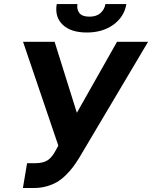

<svg xmlns="http://www.w3.org/2000/svg" viewBox="-20 -938 767 968"><path d="M95.5 9.9 116.5 -115.1H155.9Q197.8 -115.1 220.5 -130.3Q243.3 -145.6 261 -180L274.1 -203.8L96.2 -727.3H255.3L367.5 -369.3L570 -727.3H726.6L379.6 -142.8Q362.6 -115.4 347.7 -95.5Q332.7 -75.6 311.3 -54.5Q289.8 -33.4 267.4 -20.2Q245 -7.1 214.8 1.4Q184.7 9.9 149.9 9.9ZM511.7 -917.6H617.2Q606.2 -853 551.8 -813.6Q497.5 -774.1 417.6 -774.1Q337 -774.1 296 -813.4Q255 -852.6 266 -917.6H370.4Q366.1 -890.3 380.3 -872.2Q394.5 -854 430.8 -854Q466.3 -854 486.5 -872Q506.7 -889.9 511.7 -917.6Z"/></svg>

Font: Karasuma Gothic
Style: Bold Italic
Weight: 700
Italic angle: 9.39998°
Designer: Rasmus Andersson / Ryoko Nishizuka
Foundry: Genbu
Version: Version 1.00